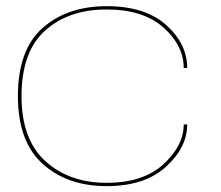

<svg xmlns="http://www.w3.org/2000/svg" viewBox="-20 -614 734 638"><path d="M334.5 4.5Q461 4.5 531.5 -59.8Q602 -124 602 -200.5H590.5Q590.5 -130 523 -68.2Q455.5 -6.5 334.5 -6.5Q209.5 -6.5 130.5 -78.8Q51.5 -151 51.5 -294.5Q51.5 -441.5 129.5 -512Q207.5 -582.5 334.5 -582.5Q456 -582.5 523.2 -522.5Q590.5 -462.5 590.5 -388H602Q602 -468.5 532 -531Q462 -593.5 334.5 -593.5Q204 -593.5 121.8 -521.2Q39.5 -449 39.5 -294.5Q39.5 -143.5 121.8 -69.5Q204 4.5 334.5 4.5Z"/></svg>

Font: Anybody Expanded Thin
Style: Regular
Weight: 250
Width: 7
Version: Version 1.113;gftools[0.9.25]